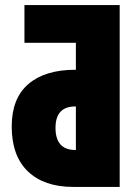

<svg xmlns="http://www.w3.org/2000/svg" viewBox="-20 -734 547 754"><path d="M450 0V-714H76V-566H278V-460H275Q157 -460 91.5 -404Q26 -348 26 -237Q26 -122 89.5 -61Q153 0 267 0ZM198 -232Q198 -316 276 -316H278V-145H276Q198 -145 198 -232Z"/></svg>

Font: Noto Sans Display Condensed Black
Style: Regular
Weight: 900
Width: 3
Designer: Monotype Design team
Foundry: Monotype Imaging Inc.
Version: 1.000